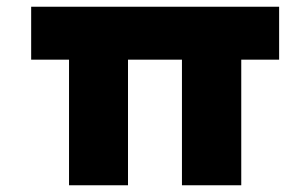

<svg xmlns="http://www.w3.org/2000/svg" viewBox="-20 -553 913 573"><path d="M186 0V-483L203 -375H73V-533H813V-375H691L700 -445V0H523V-467L533 -375H349L362 -445V0Z"/></svg>

Font: Lexend Giga ExtraBold
Style: Regular
Weight: 800
Designer: Bonnie Shaver-Troup, Thomas Jockin
Foundry: Lexend
Version: Version 1.007